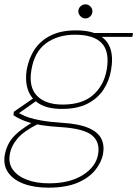

<svg xmlns="http://www.w3.org/2000/svg" viewBox="-44 -648 633 885"><path d="M179 217Q113 217 65 199Q17 181 -6.5 147Q-30 113 -22 66Q-16 35 -2 10Q12 -15 40 -38.5Q68 -62 114 -89L134 -78Q66 -44 37 -10Q8 24 1 64Q-6 105 15.5 134.5Q37 164 80 180.5Q123 197 182 197Q277 197 337.5 159Q398 121 408 64Q418 8 381 -23.5Q344 -55 238 -62Q187 -65 151 -70.5Q115 -76 90.5 -83.5Q66 -91 48.5 -99.5Q31 -108 18 -117L20 -133L114 -198L135 -191L33 -119L29 -133Q42 -128 55.5 -120.5Q69 -113 90 -106Q111 -99 147 -92.5Q183 -86 242 -82Q321 -77 364.5 -58Q408 -39 423 -8.5Q438 22 431 61Q424 100 395 136Q366 172 313 194.5Q260 217 179 217ZM242 -146Q175 -146 136.5 -170Q98 -194 84.5 -235Q71 -276 79 -326Q89 -381 116.5 -421.5Q144 -462 191 -485Q238 -508 305 -508Q375 -508 414 -485Q453 -462 465.5 -421.5Q478 -381 468 -326Q460 -276 433 -235Q406 -194 359 -170Q312 -146 242 -146ZM245 -166Q335 -166 385 -210Q435 -254 448 -327Q462 -410 425 -449Q388 -488 302 -488Q223 -488 169 -449Q115 -410 101 -327Q87 -247 126.5 -206.5Q166 -166 245 -166ZM395 -478 389 -496H569L566 -478ZM350 -563Q337 -563 327 -573Q317 -583 317 -596Q317 -609 327 -618.5Q337 -628 350 -628Q363 -628 372.5 -618.5Q382 -609 382 -596Q382 -583 372.5 -573Q363 -563 350 -563Z"/></svg>

Font: DM Sans 36pt Thin
Style: Italic
Weight: 250
Italic angle: -10°
Designer: Colophon Foundry, Jonny Pinhorn
Foundry: Colophon Foundry
Version: Version 4.004;gftools[0.9.30]